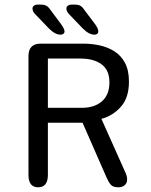

<svg xmlns="http://www.w3.org/2000/svg" viewBox="-20 -809 659 836"><path d="M188.5 -554V-339.5H336Q391.5 -339.5 424 -368Q456.5 -396.5 456.5 -450Q456.5 -503.5 422.5 -528.8Q388.5 -554 330.5 -554ZM104 -47.5V-565Q104 -619 157.5 -619H342.5Q378.5 -619 413.5 -611.5Q448.5 -604 477.8 -585.8Q507 -567.5 524.2 -535.2Q541.5 -503 541.5 -453.5Q541.5 -383.5 506.2 -344Q471 -304.5 421.5 -291.5L527.5 -54.5Q530.5 -47.5 532 -40.8Q533.5 -34 533.5 -28Q533.5 -12 523.2 -2.8Q513 6.5 495 6.5Q472 6.5 462 -5.2Q452 -17 442.5 -39.5L339.5 -274.5H188.5V-47.5Q188.5 6.5 146 6.5Q104 6.5 104 -47.5ZM245 -658Q231.5 -658 219 -664.8Q206.5 -671.5 192.5 -685.5L134 -746.5Q127 -753.5 124.2 -759.8Q121.5 -766 121.5 -771.5Q121.5 -779.5 127.8 -784.2Q134 -789 143.5 -789H156.5Q174.5 -789 184 -782.8Q193.5 -776.5 204.5 -759.5L245.5 -704.5Q261 -682.5 261 -672.5Q261 -665.5 256 -661.8Q251 -658 245 -658ZM392 -658Q379 -658 366.5 -664.8Q354 -671.5 340 -685.5L281.5 -746.5Q269 -759.5 269 -771.5Q269 -779.5 275.5 -784.2Q282 -789 291 -789H304Q322.5 -789 331.8 -782.8Q341 -776.5 352 -759.5L393.5 -704.5Q401 -694 404.5 -686.2Q408 -678.5 408 -672.5Q408 -665.5 403.2 -661.8Q398.5 -658 392 -658Z"/></svg>

Font: Sono ExtraLight Monospace
Style: Regular
Weight: 400
Version: Version 2.112